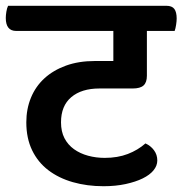

<svg xmlns="http://www.w3.org/2000/svg" viewBox="-54 -635 631 664"><path d="M454 -528V-373Q454 -350 442.5 -339.5Q431 -329 405 -329H290Q228 -329 192.5 -299Q157 -269 157 -212Q157 -180 169 -157Q181 -134 202 -119Q223 -104 250.5 -96.5Q278 -89 308 -89Q353 -89 388 -102.5Q423 -116 449 -139Q467 -131 478.5 -115.5Q490 -100 490 -80Q490 -62 477 -46Q464 -30 439.5 -18Q415 -6 380.5 1.5Q346 9 304 9Q247 9 198 -5Q149 -19 113 -46.5Q77 -74 57 -115.5Q37 -157 37 -212Q37 -258 53 -297Q69 -336 99.5 -364Q130 -392 174 -408Q218 -424 274 -424H338V-528H2Q-34 -528 -34 -573Q-34 -582 -32 -594.5Q-30 -607 -26 -615H521Q541 -615 549 -604Q557 -593 557 -571Q557 -562 555 -549Q553 -536 550 -528Z"/></svg>

Font: Baloo 2 SemiBold
Style: Regular
Weight: 600
Designer: Sarang Kulkarni and Ek Type
Foundry: Ek Type
Version: Version 1.640;hotconv 1.0.111;makeotfexe 2.5.65597; ttfautoh